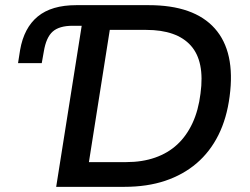

<svg xmlns="http://www.w3.org/2000/svg" viewBox="-20 -725 971 745"><path d="M198 0 297 -625H262Q210 -625 184.5 -602.5Q159 -580 150 -525L142 -480H50L58 -531Q73 -617 126.5 -661Q180 -705 276 -705H557Q733 -705 813.5 -614.5Q894 -524 871 -351Q860 -266 827.5 -201Q795 -136 743 -91.5Q691 -47 621 -23.5Q551 0 462 0ZM325 -96H470Q532 -96 582 -113.5Q632 -131 668 -164.5Q704 -198 727 -247.5Q750 -297 758 -362Q775 -487 720.5 -548Q666 -609 547 -609H406Z"/></svg>

Font: Nunito Sans 7pt SemiBold
Style: Italic
Weight: 600
Italic angle: -9°
Designer: Vernon Adams
Foundry: Vernon Adams
Version: Version 3.101;gftools[0.9.27]